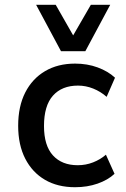

<svg xmlns="http://www.w3.org/2000/svg" viewBox="-20 -774 525 803"><path d="M294 9Q221 9 168 -22Q115 -53 85.5 -110.5Q56 -168 56 -248Q56 -329 85.5 -387Q115 -445 168.5 -476.5Q222 -508 294 -508Q345 -508 388.5 -492Q432 -476 461 -449L426 -369Q401 -391 370 -403.5Q339 -416 306 -416Q239 -416 201.5 -374Q164 -332 164 -247Q164 -165 201.5 -124Q239 -83 305 -83Q339 -83 369.5 -95Q400 -107 423 -127L459 -47Q431 -21 388 -6Q345 9 294 9ZM235 -560 131 -754H213L286 -626L360 -754H441L337 -560Z"/></svg>

Font: Nunito Sans 7pt SemiCondensed SemiBold
Style: Regular
Weight: 600
Width: 4
Designer: Vernon Adams
Foundry: Vernon Adams
Version: Version 3.101;gftools[0.9.27]